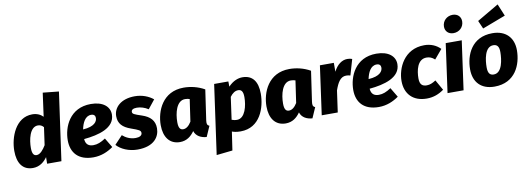

<svg xmlns="http://www.w3.org/2000/svg" viewBox="-74 -1343 5699 2065"><g transform="rotate(-10 2775.5 -310.5)"><path d="M428 -761 393 -504C366 -532 326 -551 276 -551C93 -551 18 -344 18 -197C18 -63 73 19 185 19C259 19 310 -25 343 -72L342 0H498L602 -743ZM315 -423C341 -423 360 -413 377 -393L350 -201C322 -155 287 -111 248 -111C221 -111 199 -127 199 -197C199 -281 224 -423 315 -423Z M1120 -402C1120 -486 1049 -551 915 -551C684 -551 604 -354 604 -209C604 -74 681 19 845 19C931 19 1004 -13 1063 -55L1001 -159C951 -126 912 -110 867 -110C820 -110 784 -130 780 -192C941 -207 1120 -253 1120 -402ZM787 -296C801 -366 833 -436 899 -436C933 -436 944 -416 944 -394C944 -357 915 -304 787 -296Z M1395 -551C1245 -551 1162 -470 1162 -374C1162 -293 1207 -247 1296 -216C1380 -186 1399 -178 1399 -150C1399 -123 1372 -107 1329 -107C1268 -107 1221 -132 1186 -163L1100 -72C1147 -19 1233 19 1328 19C1508 19 1572 -78 1572 -171C1572 -255 1524 -304 1437 -333C1353 -361 1336 -368 1336 -391C1336 -412 1354 -426 1396 -426C1437 -426 1482 -412 1520 -387L1596 -482C1546 -523 1476 -551 1395 -551Z M1929 -551C1699 -551 1617 -350 1617 -196C1617 -65 1678 19 1791 19C1864 19 1913 -20 1950 -73C1968 -16 2021 11 2082 15L2132 -99C2105 -110 2104 -128 2108 -162L2156 -492C2084 -533 2003 -551 1929 -551ZM1923 -427C1943 -427 1956 -424 1973 -419L1938 -178C1911 -134 1881 -111 1849 -111C1821 -111 1798 -126 1798 -196C1798 -295 1829 -427 1923 -427Z M2154 225 2329 206 2359 4C2377 11 2406 19 2453 19C2666 19 2736 -190 2736 -344C2736 -476 2681 -551 2571 -551C2525 -551 2469 -532 2416 -476L2415 -533H2260ZM2436 -110C2412 -110 2394 -115 2378 -121L2412 -365C2439 -402 2469 -422 2502 -422C2532 -422 2556 -406 2556 -338C2556 -244 2525 -110 2436 -110Z M3084 -551C2854 -551 2772 -350 2772 -196C2772 -65 2833 19 2946 19C3019 19 3068 -20 3105 -73C3123 -16 3176 11 3237 15L3287 -99C3260 -110 3259 -128 3263 -162L3311 -492C3239 -533 3158 -551 3084 -551ZM3078 -427C3098 -427 3111 -424 3128 -419L3093 -178C3066 -134 3036 -111 3004 -111C2976 -111 2953 -126 2953 -196C2953 -295 2984 -427 3078 -427Z M3716 -549C3658 -549 3603 -509 3567 -436V-533H3415L3341 0H3516L3549 -235C3576 -312 3608 -375 3673 -375C3690 -375 3702 -373 3719 -368L3769 -540C3752 -546 3737 -549 3716 -549Z M4238 -402C4238 -486 4167 -551 4033 -551C3802 -551 3722 -354 3722 -209C3722 -74 3799 19 3963 19C4049 19 4122 -13 4181 -55L4119 -159C4069 -126 4030 -110 3985 -110C3938 -110 3902 -130 3898 -192C4059 -207 4238 -253 4238 -402ZM3905 -296C3919 -366 3951 -436 4017 -436C4051 -436 4062 -416 4062 -394C4062 -357 4033 -304 3905 -296Z M4557 -551C4335 -551 4250 -352 4250 -214C4250 -73 4336 19 4486 19C4560 19 4620 -5 4674 -44L4610 -157C4572 -133 4545 -121 4510 -121C4465 -121 4434 -140 4434 -209C4434 -294 4457 -416 4558 -416C4590 -416 4618 -406 4647 -379L4732 -480C4687 -526 4627 -551 4557 -551Z M4891 -624C4955 -624 5004 -671 5004 -734C5004 -784 4969 -820 4914 -820C4851 -820 4801 -773 4801 -710C4801 -660 4836 -624 4891 -624ZM4964 -533H4789L4715 0H4890Z M5411 -846 5174 -707 5213 -618 5466 -714ZM5226 19C5455 19 5529 -170 5530 -323C5531 -463 5446 -551 5301 -551C5073 -551 4998 -364 4998 -210C4998 -67 5082 19 5226 19ZM5240 -111C5197 -111 5177 -137 5177 -200C5177 -275 5193 -422 5288 -422C5331 -422 5352 -396 5351 -333C5350 -258 5334 -111 5240 -111Z"/></g></svg>

Font: Fira Sans ExtraBold
Style: Italic
Weight: 800
Italic angle: -8°
Designer: bBox Type GmbH & Carrois Corporate GbR & Edenspiekermann AG
Foundry: bBox Type GmbH & Carrois Corporate GbR & Edenspiekermann AG
Version: Version 4.301;PS 004.301;hotconv 1.0.88;makeotf.lib2.5.64775